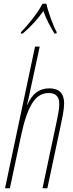

<svg xmlns="http://www.w3.org/2000/svg" viewBox="-20 -1010 391 1030"><path d="M7 0H33L94 -287Q118 -399 152 -455Q186 -511 241 -511Q298 -511 298 -453Q298 -428 292 -398Q286 -368 280 -339L208 0H234L304 -329Q311 -360 317.5 -396Q324 -432 324 -455Q324 -536 244 -536Q164 -536 127 -448H125Q130 -467 134 -485.5Q138 -504 142 -523L193 -760H168ZM92 -830H102Q135 -858 164 -890Q193 -922 213 -951Q224 -918 241 -885.5Q258 -853 272 -830H283L284 -838Q271 -861 253 -910Q235 -959 229 -990H208Q188 -952 154.5 -909Q121 -866 93 -838Z"/></svg>

Font: Noto Sans Display Condensed Thin
Style: Italic
Weight: 250
Width: 3
Italic angle: -12°
Designer: Monotype Design Team
Foundry: Monotype Imaging Inc.
Version: Version 1.900